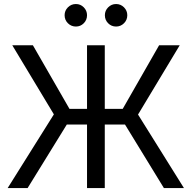

<svg xmlns="http://www.w3.org/2000/svg" viewBox="-20 -958 977 978"><path d="M513.7 -727.5V0H423.3V-727.5ZM19 0 254.4 -375.5 42.5 -727.5H147.5L334 -403.3H605L790.5 -727.5H895.5L683.1 -374.5L917 0H814.9L616.7 -323.7H320.3L120.6 0ZM571.3 -822.8Q547.4 -822.8 530.8 -839.6Q514.2 -856.4 514.2 -880.4Q514.2 -903.8 531 -920.7Q547.9 -937.5 571.3 -937.5Q594.7 -937.5 611.6 -920.7Q628.4 -903.8 628.4 -880.4Q628.4 -856.4 611.6 -839.6Q594.7 -822.8 571.3 -822.8ZM366.7 -822.8Q342.8 -822.8 325.9 -839.6Q309.1 -856.4 309.1 -880.4Q309.1 -903.8 325.9 -920.7Q342.8 -937.5 366.7 -937.5Q390.1 -937.5 406.7 -920.7Q423.3 -903.8 423.3 -880.4Q423.3 -856.4 406.7 -839.6Q390.1 -822.8 366.7 -822.8Z"/></svg>

Font: Inter 24pt
Style: Regular
Weight: 400
Designer: Rasmus Andersson
Foundry: rsms
Version: Version 4.001;git-66647c0bb